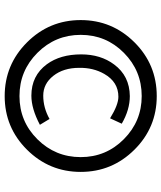

<svg xmlns="http://www.w3.org/2000/svg" viewBox="47 -734 702 836"><g transform="rotate(90 398.0 -316.0)"><path d="M396.5 -101.6Q309.6 -101.6 259.8 -168.9Q216.8 -227.5 216.8 -318.4Q216.8 -403.3 260.7 -461.9Q310.5 -529.3 398.4 -530.3Q458 -530.3 518.6 -495.1L495.1 -444.3Q436.5 -480.5 401.4 -480.5Q336.9 -480.5 301.8 -418.9Q274.4 -371.1 275.4 -309.6Q275.4 -241.2 310.1 -197.3Q344.7 -153.3 396.5 -153.3Q449.2 -153.3 498 -180.7L523.4 -138.7Q453.1 -101.6 396.5 -101.6ZM131.8 -316.4Q131.8 -206.1 210 -127.9Q288.1 -49.8 398.4 -49.8Q508.8 -49.8 586.4 -127.9Q664.1 -206.1 664.1 -316.4Q664.1 -426.8 585.9 -504.4Q507.8 -582 398.4 -582Q288.1 -582 210 -504.4Q131.8 -426.8 131.8 -316.4ZM67.4 -316.4Q67.4 -453.1 164.1 -550.3Q260.7 -647.5 398.4 -647.5Q535.2 -647.5 631.8 -550.3Q728.5 -453.1 728.5 -316.4Q728.5 -179.7 631.8 -82.5Q535.2 14.6 398.4 14.6Q261.7 14.6 164.6 -82.5Q67.4 -179.7 67.4 -316.4Z"/></g></svg>

Font: Puritan
Style: Bold
Weight: 700
Version: 2.1